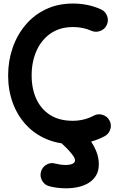

<svg xmlns="http://www.w3.org/2000/svg" viewBox="-20 -742 656 1065"><path d="M572.6 -604.4Q583.6 -628.7 573.8 -654.2Q564 -679.7 539.7 -690.3Q502.6 -707 463.5 -714.7Q424.4 -722.4 385.3 -722.4Q301.5 -722.4 234.9 -690.8Q168.3 -659.2 121.5 -603.6Q74.7 -548.1 49.9 -476.1Q25.1 -404.2 25.1 -323.2Q25.1 -242.6 50.2 -173.2Q75.3 -103.8 122.3 -52Q169.3 -0.2 235.5 28.6Q301.6 57.4 383.3 57.4Q476.8 57.4 560.2 13.7Q583.6 1.2 591.8 -24.4Q600 -49.9 587.5 -73.4Q575.1 -96.8 549.4 -104.9Q523.8 -113 500.4 -100.6Q446.4 -72 383.3 -72Q309 -72 258.2 -104.2Q207.5 -136.4 181.5 -193.1Q155.5 -249.9 155.5 -323.2Q155.5 -399.2 182.5 -460.1Q209.5 -521 260.9 -556.5Q312.3 -592 385.3 -592Q412 -592 437.6 -587Q463.1 -582 486.7 -571.4Q511 -560.8 536.5 -570.4Q562 -580.1 572.6 -604.4ZM300.7 -47.7Q284.1 -27 286.7 -0.1Q289.4 26.9 310.2 43.6Q324.3 54.8 344.6 74.7Q364.9 94.6 380.5 114.7Q396.1 134.8 396.1 147.5Q396.1 160 381.8 166.6Q367.4 173.1 343.1 173.1Q328.6 173.1 312.3 170.5Q295.9 167.8 287.4 165.5Q262 157.6 238.3 171Q214.6 184.4 207.4 210.2Q200.2 235.6 213.3 259.5Q226.3 283.3 251.7 290.5Q271.2 296 295.7 299.3Q320.2 302.5 347.2 302.5Q381 302.5 413.3 295.5Q445.6 288.5 471.5 272.7Q497.4 257 512.8 231.4Q528.1 205.9 528.1 169.4Q528.1 131.8 514 97.4Q500 63 478.5 33.6Q456.9 4.2 433.7 -19Q410.4 -42.2 392 -57.3Q371.2 -74 344.3 -71.2Q317.4 -68.5 300.7 -47.7Z"/></svg>

Font: Mikhak VF
Style: Regular
Weight: 100
Designer: Amin Abedi
Version: Version 3.001